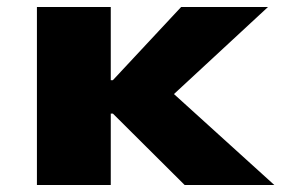

<svg xmlns="http://www.w3.org/2000/svg" viewBox="-20 -526 800 546"><path d="M85 0V-506H295V-298H301L495 -506H742L445 -231L451 -280L760 0H505L301 -203H295V0Z"/></svg>

Font: Nunito Sans 7pt Expanded Black
Style: Regular
Weight: 900
Width: 7
Designer: Vernon Adams
Foundry: Vernon Adams
Version: Version 3.101;gftools[0.9.27]